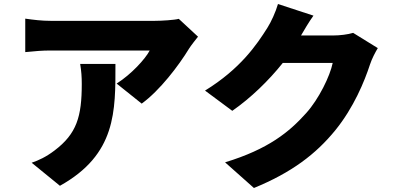

<svg xmlns="http://www.w3.org/2000/svg" viewBox="-20 -860 1990 958"><path d="M968 -677 872 -766C851 -760 785 -756 752 -756C704 -756 304 -756 233 -756C189 -756 147 -761 106 -767V-600C158 -605 189 -608 233 -608C304 -608 672 -608 727 -608C705 -566 636 -490 562 -443L687 -343C777 -408 872 -533 923 -617C933 -633 956 -662 968 -677ZM556 -541H380C386 -505 388 -476 388 -441C388 -278 363 -193 252 -109C210 -77 173 -60 138 -48L279 67C561 -90 556 -306 556 -541Z M1544 -782 1367 -840C1356 -801 1332 -749 1314 -721C1261 -637 1180 -517 1003 -408L1139 -307C1231 -371 1320 -457 1391 -546H1640C1627 -481 1571 -366 1508 -296C1423 -201 1319 -116 1103 -50L1247 78C1435 1 1556 -91 1653 -210C1745 -323 1799 -455 1826 -538C1836 -568 1852 -598 1865 -620L1742 -696C1716 -688 1676 -683 1643 -683H1482C1497 -709 1521 -750 1544 -782Z"/></svg>

Font: Noto Sans TC Black
Style: Regular
Weight: 900
Designer: Ryoko NISHIZUKA 西塚涼子 (kana, bopomofo & ideographs); Paul D. Hunt (Latin, Greek & Cyrillic); Sandoll Communications 산돌커뮤니
Foundry: Adobe
Version: Version 2.004;hotconv 1.0.118;makeotfexe 2.5.65603